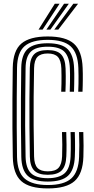

<svg xmlns="http://www.w3.org/2000/svg" viewBox="-20 -1004 507 1032"><path d="M236.8 8.8Q138 8.8 94.2 -30.6Q50.5 -70 48.8 -160.8Q47.2 -240.8 46.8 -316.4Q46.2 -392 46.8 -471Q47.2 -550 48.5 -640Q50.2 -732 95 -770Q139.8 -808 236.5 -808Q333.8 -808 377.4 -769Q421 -730 424.2 -639.2Q425 -623.5 425.1 -607.4Q425.2 -591.2 425.1 -575.1Q425 -559 424.6 -543Q424.2 -527 423.5 -511H400.5Q401.5 -532.2 401.9 -553.6Q402.2 -575 402.1 -596.4Q402 -617.8 401.2 -638.8Q398.2 -720 359.8 -754.9Q321.2 -789.8 236.5 -789.8Q151.5 -789.8 112.1 -755.8Q72.8 -721.8 71.5 -639.2Q70.5 -559.5 70 -479.8Q69.5 -400 69.9 -320.5Q70.2 -241 71.5 -161.2Q73.2 -77 113.6 -43.2Q154 -9.5 236.8 -9.5Q324 -9.5 363.1 -44.8Q402.2 -80 405.2 -161.2Q406.5 -191 406.4 -224.8Q406.2 -258.5 405 -294.2H427.8Q429.2 -252.8 429.2 -220Q429.2 -187.2 428.2 -160.8Q425.2 -70.2 381 -30.8Q336.8 8.8 236.8 8.8ZM236.8 -28Q162 -28 129 -59Q96 -90 94.5 -161.2Q93 -249.2 92.5 -324.6Q92 -400 92.5 -475.6Q93 -551.2 94.2 -639.2Q95.5 -710.8 128.8 -741.1Q162 -771.5 236.5 -771.5Q312.2 -771.5 344 -739.5Q375.8 -707.5 378.2 -637.8Q379 -623.5 379.2 -609.6Q379.5 -595.8 379.2 -580.8Q379 -565.8 378.8 -548.6Q378.5 -531.5 377.8 -511H354.8Q356 -543 356.2 -565.4Q356.5 -587.8 356.4 -604.9Q356.2 -622 355.5 -637.2Q353.5 -696.5 327.4 -724.8Q301.2 -753 236.5 -753Q172.8 -753 145.5 -726.1Q118.2 -699.2 117.5 -638.8Q116.5 -556.8 115.8 -481.2Q115 -405.8 115.2 -328.1Q115.5 -250.5 117.5 -162Q118.8 -100.8 146.1 -73.5Q173.5 -46.2 236.8 -46.2Q297 -46.2 326.8 -72.2Q356.5 -98.2 359.5 -163Q360.2 -180.2 360.5 -202.1Q360.8 -224 360.4 -247.9Q360 -271.8 359.2 -294.2H382Q383 -269 383.2 -245.4Q383.5 -221.8 383.4 -200.9Q383.2 -180 382.2 -162.2Q379.5 -91.5 346.2 -59.8Q313 -28 236.8 -28ZM236.8 -64.5Q186.5 -64.5 164 -87.4Q141.5 -110.2 140.5 -162Q139 -244.5 138.4 -319.6Q137.8 -394.8 138.2 -472.2Q138.8 -549.8 140.2 -638.8Q141.2 -689.5 163.2 -712.1Q185.2 -734.8 236.5 -734.8Q285.8 -734.8 308.1 -711.9Q330.5 -689 332.5 -636Q333.2 -616.2 333.4 -595.4Q333.5 -574.5 333.1 -553.1Q332.8 -531.8 331.8 -511H309Q310 -534 310.4 -555.1Q310.8 -576.2 310.6 -596.2Q310.5 -616.2 309.8 -636Q308.2 -679 291.2 -697.8Q274.2 -716.5 236.5 -716.5Q199.5 -716.5 181.9 -698.8Q164.2 -681 163.2 -637.8Q161.5 -558 160.9 -482.6Q160.2 -407.2 160.8 -329Q161.2 -250.8 163.2 -163Q164.2 -119.2 181.8 -101.1Q199.2 -83 236.8 -83Q277.8 -83 295 -102.4Q312.2 -121.8 313.8 -164Q315 -193 314.8 -226.4Q314.5 -259.8 313.2 -294.2H336.2Q337.5 -259.8 337.6 -226Q337.8 -192.2 336.5 -164Q334.5 -111.5 311.6 -88Q288.8 -64.5 236.8 -64.5ZM187.2 -845 274.5 -983.8H300L209 -845ZM271.8 -845 374 -983.8H399.5L293.5 -845ZM229.5 -845 324.2 -983.8H349.8L251 -845Z"/></svg>

Font: Big Shoulders Inline Text Thin
Style: Bold
Weight: 700
Version: Version 2.002